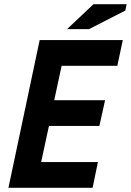

<svg xmlns="http://www.w3.org/2000/svg" viewBox="-20 -890 620 910"><path d="M168 -700H298H562L536 -578H272L237 -415H478L451 -293H212L175 -122H444L419 0H150H20ZM423 -870H580L574 -840L402 -752H298Z"/></svg>

Font: PT Sans
Style: Bold Italic
Weight: 700
Italic angle: -12°
Designer: A.Korolkova, O.Umpeleva, V.Yefimov
Foundry: ParaType Ltd
Version: Version 2.003W OFL